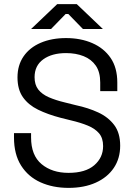

<svg xmlns="http://www.w3.org/2000/svg" viewBox="-20 -899 653 933"><path d="M313 14Q237 14 177 -13Q117 -40 82.5 -94.5Q48 -149 48 -231V-252H131V-231Q131 -144 182 -101.5Q233 -59 313 -59Q395 -59 438 -96Q481 -133 481 -189Q481 -228 461.5 -251Q442 -274 407 -288.5Q372 -303 325 -314L273 -327Q212 -343 165 -366Q118 -389 91.5 -426.5Q65 -464 65 -523Q65 -582 94.5 -625Q124 -668 177.5 -691Q231 -714 301 -714Q372 -714 428.5 -689.5Q485 -665 517.5 -617.5Q550 -570 550 -498V-456H467V-498Q467 -549 445.5 -580Q424 -611 386.5 -626Q349 -641 301 -641Q232 -641 190 -610.5Q148 -580 148 -524Q148 -487 166 -464Q184 -441 217 -426.5Q250 -412 296 -401L348 -388Q409 -375 457.5 -352.5Q506 -330 535 -291.5Q564 -253 564 -191Q564 -129 533 -83Q502 -37 445.5 -11.5Q389 14 313 14ZM131 -758 258 -879H353L480 -758H383L312 -831H299L228 -758Z"/></svg>

Font: Space Grotesk
Style: Regular
Weight: 400
Designer: Florian Karsten
Foundry: Florian Karsten
Version: Version 2.000